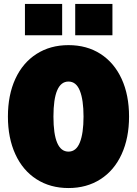

<svg xmlns="http://www.w3.org/2000/svg" viewBox="-20 -938 690 970"><path d="M20 -349Q20 -458 57.5 -539.5Q95 -621 164.5 -665.5Q234 -710 326 -710Q419 -710 488 -665.5Q557 -621 594.5 -539.5Q632 -458 632 -349Q632 -241 594.5 -159Q557 -77 487.5 -32.5Q418 12 326 12Q234 12 164.5 -32.5Q95 -77 57.5 -159Q20 -241 20 -349ZM326 -172Q365 -172 383.5 -218.5Q402 -265 402 -349Q402 -433 383.5 -479.5Q365 -526 326 -526Q250 -526 250 -349Q250 -172 326 -172ZM360 -918H548V-760H360ZM106 -918H294V-760H106Z"/></svg>

Font: Azeret Mono Black
Style: Regular
Weight: 900
Designer: Martin Vácha
Foundry: Displaay
Version: Version 1.000; Glyphs 3.0.3, build 3074